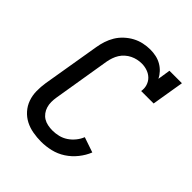

<svg xmlns="http://www.w3.org/2000/svg" viewBox="-206 -873 1012 1012"><g transform="rotate(45 300.0 -367.5)"><path d="M266 8Q235 8 204 2.5Q173 -3 147 -16.5Q121 -30 101 -52.5Q81 -75 71 -103.5Q61 -132 60.5 -163.5Q60 -195 65 -227L119 -550Q123 -575 131 -599.5Q139 -624 152.5 -646.5Q166 -669 186.5 -688Q207 -707 230.5 -719.5Q254 -732 279.5 -737.5Q305 -743 330 -743Q352 -743 373 -738.5Q394 -734 412.5 -723.5Q431 -713 445.5 -697.5Q460 -682 469 -664L480 -735H573L543 -554H450Q454 -576 447.5 -596.5Q441 -617 426.5 -631Q412 -645 392 -652Q372 -659 350 -659Q334 -659 318 -655.5Q302 -652 286.5 -644.5Q271 -637 257.5 -625Q244 -613 235 -598.5Q226 -584 220.5 -568Q215 -552 212 -536L159 -214Q156 -196 156 -178Q156 -160 161 -143.5Q166 -127 176 -113.5Q186 -100 200 -91.5Q214 -83 231.5 -79.5Q249 -76 267 -76Q289 -76 311.5 -81.5Q334 -87 353.5 -100Q373 -113 388.5 -132Q404 -151 412 -172L497 -143Q484 -110 460 -80Q436 -50 404.5 -29.5Q373 -9 337 -0.5Q301 8 266 8Z"/></g></svg>

Font: Iosevka Etoile Medium
Style: Italic
Weight: 500
Italic angle: -9°
Designer: Belleve Invis
Foundry: Belleve Invis
Version: Version 22.1.2; ttfautohint (v1.8.4)